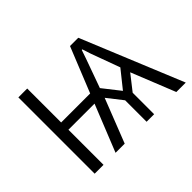

<svg xmlns="http://www.w3.org/2000/svg" viewBox="-108 -714 914 914"><g transform="rotate(-45 349.0 -257.0)"><path d="M388.7 -270.5 457 -183.6 527.3 -271.5 473.6 -418 460 -460H456.1L441.4 -417ZM337.9 -285.2 429.7 -512.7H485.4L696.3 0H632.8L543.9 -221.7L483.4 -144.5V0H432.6V-144.5L372.1 -221.7L285.2 0H223.6L318.4 -236.3H142.6V0H83V-513.7H142.6V-285.2Z"/></g></svg>

Font: Gothic A1 Light
Style: Regular
Weight: 300
Version: Version 2.50